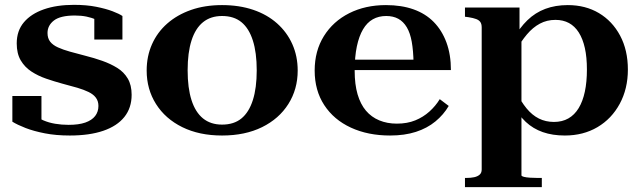

<svg xmlns="http://www.w3.org/2000/svg" viewBox="-20 -549 2644 792"><path d="M386 -112Q386 -132 375.5 -146Q365 -160 345.5 -169.5Q326 -179 299 -187Q272 -195 237 -204Q204 -213 170.5 -224.5Q137 -236 109.5 -254Q82 -272 65.5 -300Q49 -328 49 -370Q49 -422 78.5 -457Q108 -492 161 -510.5Q214 -529 285 -529Q337 -529 377 -521Q417 -513 444.5 -502.5Q472 -492 485 -483V-386H369V-487Q380 -487 388 -483Q396 -479 400.5 -472.5Q405 -466 406 -460Q407 -454 403 -449Q392 -460 375.5 -468Q359 -476 337 -480.5Q315 -485 289 -485Q229 -485 202.5 -464.5Q176 -444 176 -413Q176 -391 187 -377Q198 -363 219 -353.5Q240 -344 268.5 -336Q297 -328 332 -319Q368 -310 402 -298Q436 -286 463.5 -269Q491 -252 507 -225Q523 -198 523 -158Q523 -104 493 -66.5Q463 -29 406 -9.5Q349 10 268 10Q211 10 165 1Q119 -8 85.5 -21Q52 -34 31 -47V-153H151V-31Q141 -36 134 -42Q127 -48 123.5 -54Q120 -60 119.5 -66Q119 -72 122 -77Q137 -62 159 -52.5Q181 -43 207.5 -38.5Q234 -34 263 -34Q305 -34 332 -43.5Q359 -53 372.5 -70.5Q386 -88 386 -112Z M1208 -258Q1208 -181 1169.5 -120Q1131 -59 1061 -24.5Q991 10 896 10Q802 10 732 -24.5Q662 -59 623.5 -120Q585 -181 585 -258Q585 -317 607 -366.5Q629 -416 670 -452Q711 -488 768 -508Q825 -528 896 -528Q967 -528 1024.5 -508.5Q1082 -489 1123 -452.5Q1164 -416 1186 -366.5Q1208 -317 1208 -258ZM754 -259Q754 -186 770 -136Q786 -86 817.5 -60.5Q849 -35 896 -35Q945 -35 976 -60.5Q1007 -86 1023 -136Q1039 -186 1039 -259Q1039 -332 1023 -382Q1007 -432 976 -457.5Q945 -483 896 -483Q849 -483 817.5 -457.5Q786 -432 770 -382Q754 -332 754 -259Z M1443 -257Q1443 -201 1455 -160Q1467 -119 1489.5 -92.5Q1512 -66 1544.5 -52.5Q1577 -39 1617 -39Q1660 -39 1693 -52.5Q1726 -66 1751.5 -89Q1777 -112 1794 -140L1831 -112Q1810 -76 1776 -48Q1742 -20 1695.5 -5Q1649 10 1589 10Q1498 10 1427.5 -22.5Q1357 -55 1317.5 -115.5Q1278 -176 1278 -258Q1278 -339 1316 -400Q1354 -461 1420.5 -494.5Q1487 -528 1572 -528Q1636 -528 1685.5 -510.5Q1735 -493 1769 -458.5Q1803 -424 1821.5 -374Q1840 -324 1840 -260H1403V-303H1712L1686 -288Q1685 -340 1678.5 -376.5Q1672 -413 1658 -436.5Q1644 -460 1623 -471.5Q1602 -483 1573 -483Q1542 -483 1518 -469.5Q1494 -456 1477.5 -428Q1461 -400 1452 -357.5Q1443 -315 1443 -257Z M2215 223H1898V185H1904Q1922 185 1936 182Q1950 179 1958.5 171.5Q1967 164 1967 150V-436Q1967 -450 1961.5 -458Q1956 -466 1944 -470.5Q1932 -475 1913 -478L1898 -480V-518H2123V-403L2131 -401V174Q2131 178 2141 180.5Q2151 183 2166.5 184Q2182 185 2197 185H2215ZM2310 10Q2259 10 2219 -4Q2179 -18 2149 -46Q2119 -74 2096 -118L2109 -171Q2129 -130 2152 -102Q2175 -74 2203 -60Q2231 -46 2265 -46Q2299 -46 2324.5 -60.5Q2350 -75 2367 -103Q2384 -131 2392.5 -171Q2401 -211 2401 -262Q2401 -313 2392.5 -351Q2384 -389 2367.5 -415Q2351 -441 2327 -454Q2303 -467 2271 -467Q2236 -467 2207 -451.5Q2178 -436 2153.5 -407Q2129 -378 2106 -337L2096 -386Q2123 -434 2155.5 -465.5Q2188 -497 2229.5 -512.5Q2271 -528 2322 -528Q2395 -528 2450.5 -495Q2506 -462 2538 -402Q2570 -342 2570 -262Q2570 -183 2536.5 -121Q2503 -59 2444.5 -24.5Q2386 10 2310 10Z"/></svg>

Font: Roboto Serif 120pt Expanded SemiBold
Style: Regular
Weight: 600
Width: 7
Designer: Greg Gazdowicz
Foundry: Commercial Type
Version: Version 1.008